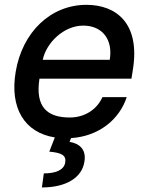

<svg xmlns="http://www.w3.org/2000/svg" viewBox="-20 -573 634 811"><path d="M443.5 -320.3H160.5C175.4 -392 248.9 -464.8 331.7 -464.8C414.1 -464.8 457.7 -403.8 443.5 -320.3ZM46.2 -269.2C20.6 -117.5 82.7 -12.8 211.6 7.5L188.2 67.5C240.1 72.4 261 82.7 255.3 114.3C249.6 146 214.1 159.4 165.1 159.4L157 218.8C262.1 218.8 326.3 175.4 336.3 111.2C346.2 57.5 314.3 32.7 273.8 26.3L280.2 10.3C397.4 2.8 484 -67.8 515.3 -162.6H412.6C388.5 -108.7 335.9 -76.7 274.9 -76.7C179 -76.7 128.2 -121.1 146.7 -240.8H535.2L541.2 -278.4C573.2 -475.9 469.5 -552.6 345.2 -552.6C193.5 -552.6 73.9 -436.8 46.2 -269.2Z"/></svg>

Font: Magic Ui Pro Medium
Style: Italic
Weight: 500
Italic angle: -9.39999°
Designer: Stefan Endress, Andreas Faust
Version: Version 1.000;FEAKit 1.0